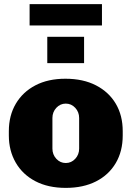

<svg xmlns="http://www.w3.org/2000/svg" viewBox="-20 -904 640 934"><path d="M300 10Q214 10 152 -22.5Q90 -55 56.5 -113Q23 -171 23 -245V-266Q23 -342 57 -399.5Q91 -457 152.5 -489Q214 -521 298 -521Q385 -521 447.5 -488.5Q510 -456 543.5 -399Q577 -342 577 -266V-245Q577 -168 543 -110.5Q509 -53 447 -21.5Q385 10 300 10ZM300 -111Q327 -111 346 -131.5Q365 -152 365 -181V-330Q365 -359 346 -379.5Q327 -400 300 -400Q273 -400 254 -379.5Q235 -359 235 -330V-181Q235 -152 254 -131.5Q273 -111 300 -111ZM124 -780V-884H476V-780ZM210 -597V-725H389V-597Z"/></svg>

Font: Chivo Mono Black
Style: Regular
Weight: 900
Designer: Hector Gatti
Foundry: Omnibus-Type
Version: Version 1.008